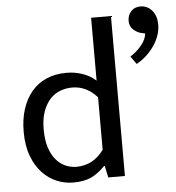

<svg xmlns="http://www.w3.org/2000/svg" viewBox="-53 -791 779 849"><g transform="rotate(-5 336.5 -366.0)"><path d="M380 -710H468V0H394L383 -52H380Q349 -20 317.5 -5.5Q286 9 238 9Q200 9 164.5 -6Q129 -21 101 -51Q73 -81 56 -126.5Q39 -172 39 -234Q39 -289 53.5 -334Q68 -379 95 -411Q122 -443 161 -460Q200 -477 250 -477Q287 -477 320.5 -465.5Q354 -454 380 -431ZM380 -357Q333 -410 269 -410Q242 -410 216.5 -400.5Q191 -391 171.5 -370Q152 -349 140 -316Q128 -283 128 -237Q128 -189 139 -155.5Q150 -122 168.5 -100.5Q187 -79 210.5 -69Q234 -59 258 -59Q333 -59 380 -124ZM594 -624Q579 -627 561.5 -641.5Q544 -656 544 -682Q544 -706 559.5 -723.5Q575 -741 603 -741Q615 -741 627 -736Q639 -731 649.5 -720.5Q660 -710 666.5 -693.5Q673 -677 673 -653Q673 -630 665 -606.5Q657 -583 642 -561Q627 -539 607 -520.5Q587 -502 563 -489L538 -524Q566 -541 588 -567.5Q610 -594 612 -620Z"/></g></svg>

Font: Mukta Mahee
Style: Regular
Weight: 400
Designer: Shuchita Grover, Noopur Datye, Girish Dalvi, Yashodeep Gholap
Foundry: Ek Type
Version: Version 2.538;PS 1.000;hotconv 16.6.51;makeotf.lib2.5.65220;